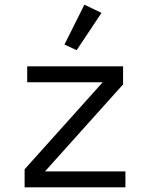

<svg xmlns="http://www.w3.org/2000/svg" viewBox="-20 -799 640 819"><path d="M85 0V-77L418 -448H96V-516H505V-439L172 -68H515V0ZM307 -585 255 -609 340 -779 413 -744Z"/></svg>

Font: IBM Plex Mono
Style: Regular
Weight: 400
Monospace: yes
Designer: Mike Abbink, Paul van der Laan, Pieter van Rosmalen
Foundry: Bold Monday
Version: Version 2.3